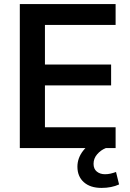

<svg xmlns="http://www.w3.org/2000/svg" viewBox="-20 -725 637 940"><path d="M77 0V-705H546V-603H200V-409H524V-307H200V-102H546V0ZM477 195Q422 195 390.5 167Q359 139 359 91Q359 49 387 13Q415 -23 461 -42L498 0Q473 10 455.5 30.5Q438 51 438 77Q438 102 454 115Q470 128 494 128Q508 128 521 125Q534 122 548 117L563 178Q526 195 477 195Z"/></svg>

Font: Nunito Sans
Style: Bold
Weight: 700
Designer: Vernon Adams
Foundry: Vernon Adams
Version: Version 3.101; ttfautohint (v1.8.4.7-5d5b);gftools[0.9.27]